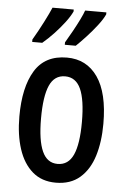

<svg xmlns="http://www.w3.org/2000/svg" viewBox="-55 -857 565 856"><g transform="rotate(5 228.0 -429.0)"><path d="M416 -321Q416 -240 396.5 -177Q377 -114 335 -77.5Q293 -41 227 -41Q164 -41 122.5 -77Q81 -113 60.5 -176Q40 -239 40 -321Q40 -452 85.5 -526.5Q131 -601 229 -601Q317 -601 366.5 -530Q416 -459 416 -321ZM137 -321Q137 -223 159 -174Q181 -125 228 -125Q276 -125 298 -173.5Q320 -222 320 -321Q320 -420 298 -468.5Q276 -517 228 -517Q180 -517 158.5 -468.5Q137 -420 137 -321ZM386 -808Q376 -786 354 -757.5Q332 -729 307 -702Q282 -675 263 -657H214V-668Q229 -693 245 -722Q261 -751 273.5 -776.5Q286 -802 291 -817H386ZM240 -808Q229 -785 208.5 -758Q188 -731 163 -704.5Q138 -678 113 -657H68V-668Q91 -707 113 -750Q135 -793 145 -817H240Z"/></g></svg>

Font: Noto Sans Tamil UI ExtraCondensed Medium
Style: Regular
Weight: 500
Width: 2
Designer: Jelle Bosma - Monotype Design Team
Foundry: Monotype Imaging Inc.
Version: Version 2.004; ttfautohint (v1.8.4.7-5d5b)